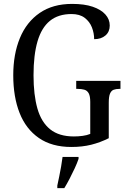

<svg xmlns="http://www.w3.org/2000/svg" viewBox="-20 -744 657 985"><path d="M346 10Q246 10 179.5 -36Q113 -82 80.5 -164.5Q48 -247 48 -358Q48 -466 82 -548.5Q116 -631 183.5 -677.5Q251 -724 350 -724Q413 -724 455.5 -709.5Q498 -695 520.5 -670Q543 -645 543 -613Q543 -581 521 -562Q499 -543 463 -543Q463 -574 451.5 -603.5Q440 -633 414.5 -652.5Q389 -672 347 -672Q279 -672 236 -637Q193 -602 172.5 -532Q152 -462 152 -358Q152 -257 172 -187Q192 -117 237.5 -80.5Q283 -44 359 -44Q382 -44 404 -47Q426 -50 443 -57V-221Q443 -251 435 -265.5Q427 -280 412 -284Q397 -288 378 -288H371V-329H598V-288H592Q575 -288 563 -283.5Q551 -279 544.5 -264Q538 -249 538 -217V-35Q494 -13 448 -1.5Q402 10 346 10ZM274 208Q279 185 284 160.5Q289 136 293.5 110.5Q298 85 301 61H383V71Q376 92 363.5 119Q351 146 337 173Q323 200 310 221H274Z"/></svg>

Font: Noto Serif Khmer Condensed
Style: Regular
Weight: 400
Width: 3
Designer: Danh Hong and the Monotype Design Team
Foundry: Monotype Imaging Inc.
Version: Version 2.004